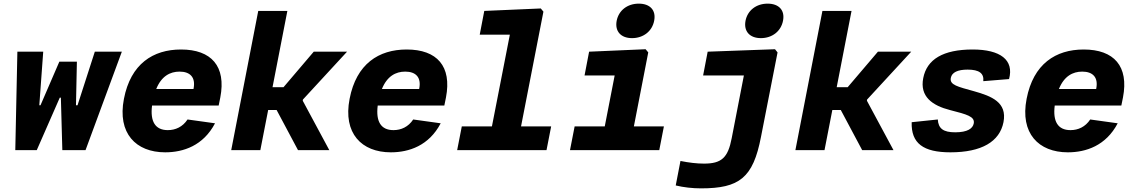

<svg xmlns="http://www.w3.org/2000/svg" viewBox="-20 -825 6240 1055"><path d="M75.5 -541 64 0H182L308.5 -288.5H314.5L322.5 0H450L649.5 -541H501L406 -246.5H397.5L402.5 -486H306L202.5 -246.5H196L217.5 -541Z M661 -282C624 -92.5 727 12 887.5 12C987.5 12 1097 -24.5 1161.5 -147.5L1010.5 -168.5C983.5 -127.5 944 -110 902 -110C832.5 -110 804.5 -158 815.5 -245H1181.5L1190.5 -289.5C1223.5 -461 1141.5 -553 974.5 -553C821 -553 698 -474 661 -282ZM838.5 -336C867 -406.5 914.5 -431.5 966.5 -431.5C1025 -431.5 1056 -400 1043.5 -337.5L1043 -336Z M1410.5 0 1453.5 -220.5H1500L1617.5 0H1789.5L1643.5 -271.5L1644.5 -278L1887 -541H1704L1538 -346H1477.5L1559 -765H1399L1250.5 0Z M1901 -282C1864 -92.5 1967 12 2127.5 12C2227.5 12 2337 -24.5 2401.5 -147.5L2250.5 -168.5C2223.5 -127.5 2184 -110 2142 -110C2072.5 -110 2044.5 -158 2055.5 -245H2421.5L2430.5 -289.5C2463.5 -461 2381.5 -553 2214.5 -553C2061 -553 1938 -474 1901 -282ZM2078.5 -336C2107 -406.5 2154.5 -431.5 2206.5 -431.5C2265 -431.5 2296 -400 2283.5 -337.5L2283 -336Z M2492 0H2983L3008.5 -130.5H2843L2966 -761L2951.5 -778.5L2641 -765L2616 -634.5H2781.5L2683 -130.5H2517.5Z M3112 0H3602.5L3628 -130.5H3463L3542 -537L3527.5 -554.5L3217 -541L3192 -410.5H3357.5L3303 -130.5H3137.5ZM3453 -615.5C3514.5 -615.5 3563.5 -653 3574.5 -711C3586 -769 3551.5 -805 3490 -805C3428.5 -805 3380 -769 3368.5 -711C3357.5 -653 3391.5 -615.5 3453 -615.5Z M4161.5 -73 4252.5 -537 4238.5 -554.5 3868.5 -541 3843.5 -410.5H4067.5L4000.5 -65.5C3980 42 3944.5 74 3848.5 74C3809 74 3766.5 69 3719 59.5L3693 194C3735.5 204.5 3786 210 3831.5 210C4042.5 210 4118 153 4161.5 -73ZM4161 -615.5C4222.5 -615.5 4271.5 -653 4282.5 -711C4294 -769 4259.5 -805 4198 -805C4136.5 -805 4088 -769 4076.5 -711C4065.5 -653 4099.5 -615.5 4161 -615.5Z M4510.5 0 4553.5 -220.5H4600L4717.5 0H4889.5L4743.5 -271.5L4744.5 -278L4987 -541H4804L4638 -346H4577.5L4659 -765H4499L4350.5 0Z M5324.5 -553C5162 -553 5073 -499 5053 -396C5033 -294.5 5102.5 -245 5201 -220C5292 -196.5 5338 -185 5330.5 -146.5C5325 -119 5296.5 -98 5228.5 -98C5163.5 -98 5136 -118.5 5133 -168.5L4989.5 -153.5C4986 -37 5053.5 12 5202.5 12C5373.5 12 5473 -46.5 5494 -154C5515 -263 5428.5 -296.5 5333 -323.5C5242 -349 5197 -358 5204.5 -397C5210.5 -427.5 5242.5 -442.5 5297 -442.5C5361 -442.5 5387.5 -421.5 5383 -379L5524.5 -390.5C5553 -495.5 5477 -553 5324.5 -553Z M5621 -282C5584 -92.5 5687 12 5847.5 12C5947.5 12 6057 -24.5 6121.5 -147.5L5970.5 -168.5C5943.5 -127.5 5904 -110 5862 -110C5792.5 -110 5764.5 -158 5775.5 -245H6141.5L6150.5 -289.5C6183.5 -461 6101.5 -553 5934.5 -553C5781 -553 5658 -474 5621 -282ZM5798.5 -336C5827 -406.5 5874.5 -431.5 5926.5 -431.5C5985 -431.5 6016 -400 6003.5 -337.5L6003 -336Z"/></svg>

Font: Monaspace Neon ExtraBold
Style: Italic
Weight: 800
Italic angle: -11°
Designer: Riley Cran & the Lettermatic Team
Foundry: Lettermatic
Version: Version 1.200 (Monaspace Neon)